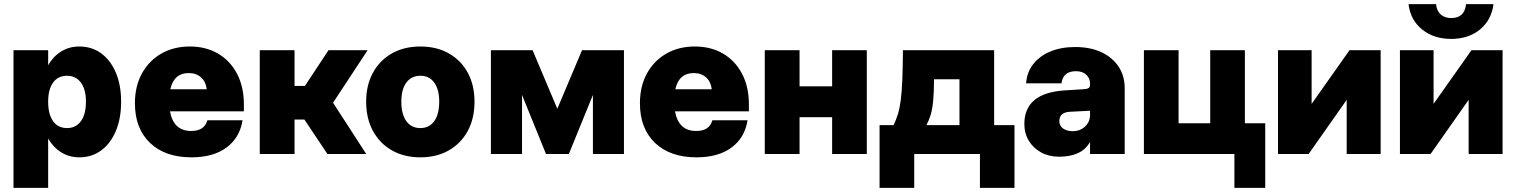

<svg xmlns="http://www.w3.org/2000/svg" viewBox="-20 -742 7306 925"><path d="M45 -500H212V-428Q237 -471 275.5 -494.5Q314 -518 362 -518Q422.5 -518 467.8 -484.8Q513 -451.5 538.2 -391.8Q563.5 -332 563.5 -252Q563.5 -171.5 538.2 -111.2Q513 -51 467.8 -17.5Q422.5 16 362 16Q314 16 275.5 -7.8Q237 -31.5 212 -74.5V163H45ZM394 -252Q394 -311.5 369.8 -344.2Q345.5 -377 303 -377Q259.5 -377 235.8 -344.2Q212 -311.5 212 -252Q212 -191.5 235.8 -158.2Q259.5 -125 303 -125Q345.5 -125 369.8 -158.2Q394 -191.5 394 -252Z M630 -244.5Q630 -326 663.5 -387.5Q697 -449 756.8 -483.5Q816.5 -518 895 -518Q971.5 -518 1030 -484Q1088.5 -450 1121.8 -387Q1155 -324 1155 -238V-205.5H799Q816 -111 901 -111Q965 -111 979 -162.5H1148.5Q1135 -78 1071 -31Q1007 16 902.5 16Q775.5 16 702.8 -53.5Q630 -123 630 -244.5ZM889.5 -390Q818 -390 800.5 -312H976Q972 -348 948.8 -369Q925.5 -390 889.5 -390Z M1231.5 -500H1399V-328H1449L1562.5 -500H1751L1584.5 -247L1744.5 0H1557.5L1446.5 -166H1399V0H1231.5Z M1744 -252Q1744 -332 1776.8 -391.8Q1809.5 -451.5 1868.2 -484.8Q1927 -518 2005.5 -518Q2083.5 -518 2142.2 -484.8Q2201 -451.5 2233.5 -391.8Q2266 -332 2266 -252Q2266 -171.5 2233.5 -111.2Q2201 -51 2142.2 -17.5Q2083.5 16 2005.5 16Q1927 16 1868.2 -17.5Q1809.5 -51 1776.8 -111.2Q1744 -171.5 1744 -252ZM2096 -252Q2096 -311.5 2072 -344.2Q2048 -377 2005.5 -377Q1962 -377 1937.8 -344.2Q1913.5 -311.5 1913.5 -252Q1913.5 -191.5 1937.8 -158.2Q1962 -125 2005.5 -125Q2048 -125 2072 -158.2Q2096 -191.5 2096 -252Z M2720.5 0H2610.5L2495 -284.5V0H2345V-500H2546L2665 -218L2784 -500H2986V0H2836.5V-284.5Z M3063 -244.5Q3063 -326 3096.5 -387.5Q3130 -449 3189.8 -483.5Q3249.5 -518 3328 -518Q3404.5 -518 3463 -484Q3521.5 -450 3554.8 -387Q3588 -324 3588 -238V-205.5H3232Q3249 -111 3334 -111Q3398 -111 3412 -162.5H3581.5Q3568 -78 3504 -31Q3440 16 3335.5 16Q3208.5 16 3135.8 -53.5Q3063 -123 3063 -244.5ZM3322.5 -390Q3251 -390 3233.5 -312H3409Q3405 -348 3381.8 -369Q3358.5 -390 3322.5 -390Z M3664.5 -500H3832V-326H3989V-500H4156V0H3989V-177.5H3832V0H3664.5Z M4330 -500H4769.5V-139H4867.5V163H4701V0H4384.5V163H4217.5V-139H4285Q4297.5 -165 4306 -192.8Q4314.5 -220.5 4319.5 -259Q4324.5 -297.5 4327 -355.5Q4329.5 -413.5 4330 -500ZM4443 -139H4602.5V-360H4480Q4479.5 -294 4475.5 -254Q4471.5 -214 4463.5 -188Q4455.5 -162 4443 -139Z M5398.5 -317V0H5231.5V-58Q5210 -20.5 5172 -3.8Q5134 13 5082.5 13Q5034 13 4996.2 -7.5Q4958.5 -28 4936.8 -63.5Q4915 -99 4915 -144.5Q4915 -294 5109.5 -306.5L5203.5 -312.5Q5219 -313.5 5225.2 -318.2Q5231.5 -323 5231.5 -334.5V-339.5Q5231.5 -364.5 5213.5 -381.8Q5195.5 -399 5164 -399Q5101 -399 5094 -340.5H4923.5Q4927 -393.5 4957.5 -432.8Q4988 -472 5040 -493.8Q5092 -515.5 5160 -515.5Q5232 -515.5 5285.5 -490.8Q5339 -466 5368.8 -421.5Q5398.5 -377 5398.5 -317ZM5083.5 -158.5Q5083.5 -136.5 5101.2 -123.2Q5119 -110 5148 -110Q5183.5 -110 5207.5 -132.5Q5231.5 -155 5231.5 -188.5V-208.5L5135 -203.5Q5083.5 -201 5083.5 -158.5Z M6075.5 -148V163H5927V0H5491V-500H5658V-148H5810.5V-500H5977.5V-148Z M6299 -500V-241.5L6481.5 -500H6631.5V0H6468V-261L6284.5 0H6137V-500Z M7175 -722Q7166 -646.5 7110.8 -600.5Q7055.5 -554.5 6971.5 -554.5Q6887 -554.5 6830.8 -600.5Q6774.5 -646.5 6766 -722H6898.5Q6901.5 -689.5 6921 -672.2Q6940.5 -655 6971.5 -655Q7036 -655 7043 -722ZM6886.5 -500V-241.5L7069 -500H7219V0H7055.5V-261L6872 0H6724.5V-500Z"/></svg>

Font: Overused Grotesk ExtraBold
Style: Regular
Weight: 800
Version: Version 0.004